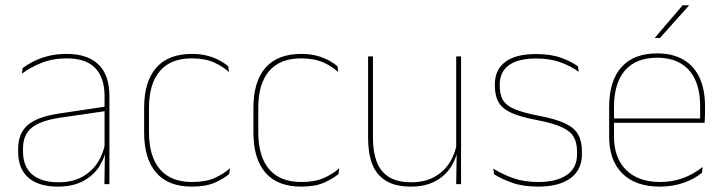

<svg xmlns="http://www.w3.org/2000/svg" viewBox="-20 -700 2752 730"><path d="M396 0H377L379 -128L377.5 -131.5V-292V-334.5Q377.5 -404.5 342.2 -441.2Q307 -478 233.5 -478Q179 -478 136 -460.2Q93 -442.5 63.5 -420L66 -441Q81.5 -453 105.2 -465.5Q129 -478 161.2 -486.5Q193.5 -495 233.5 -495Q275 -495 305.5 -484.2Q336 -473.5 356.2 -453Q376.5 -432.5 386.2 -402.8Q396 -373 396 -335ZM200 9.5Q127.5 9.5 88.2 -24.2Q49 -58 49 -123V-134.5Q49 -192.5 85 -224.2Q121 -256 205.5 -268.5L386.5 -295.5L387 -278.5L209 -252.5Q134 -241.5 100.8 -214.5Q67.5 -187.5 67.5 -135.5V-124Q67.5 -66.5 102.2 -36.8Q137 -7 202.5 -7Q254.5 -7 291.8 -27.2Q329 -47.5 351.5 -82.2Q374 -117 380.5 -160.5L390 -142H384Q380 -102.5 358 -67.8Q336 -33 296.5 -11.8Q257 9.5 200 9.5Z M709.5 9.5Q619.5 9.5 573.8 -43.5Q528 -96.5 528 -196V-290.5Q528 -389.5 573.8 -442.2Q619.5 -495 709.5 -495Q744.5 -495 771 -487.5Q797.5 -480 816.8 -469.2Q836 -458.5 848 -447.5L850.5 -426Q827.5 -447.5 793.2 -462.8Q759 -478 709 -478Q629 -478 587.8 -429.8Q546.5 -381.5 546.5 -290.5V-196.5Q546.5 -105.5 587.8 -56.8Q629 -8 710.5 -8Q762.5 -8 797 -23.8Q831.5 -39.5 854.5 -60.5L851.5 -38.5Q832 -21.5 797.8 -6Q763.5 9.5 709.5 9.5Z M1125 9.5Q1035 9.5 989.2 -43.5Q943.5 -96.5 943.5 -196V-290.5Q943.5 -389.5 989.2 -442.2Q1035 -495 1125 -495Q1160 -495 1186.5 -487.5Q1213 -480 1232.2 -469.2Q1251.5 -458.5 1263.5 -447.5L1266 -426Q1243 -447.5 1208.8 -462.8Q1174.5 -478 1124.5 -478Q1044.5 -478 1003.2 -429.8Q962 -381.5 962 -290.5V-196.5Q962 -105.5 1003.2 -56.8Q1044.5 -8 1126 -8Q1178 -8 1212.5 -23.8Q1247 -39.5 1270 -60.5L1267 -38.5Q1247.5 -21.5 1213.2 -6Q1179 9.5 1125 9.5Z M1379.5 -485.5H1398V-175.5Q1398 -123 1412.2 -85.2Q1426.5 -47.5 1458.5 -27.2Q1490.5 -7 1544 -7Q1594 -7 1630.5 -26.8Q1667 -46.5 1689.2 -81.2Q1711.5 -116 1718 -160.5L1727 -141.5H1721.5Q1717 -101 1695.2 -66.5Q1673.5 -32 1635.2 -11.2Q1597 9.5 1543 9.5Q1483 9.5 1447 -12.8Q1411 -35 1395.2 -76.2Q1379.5 -117.5 1379.5 -174.5ZM1714.5 -485.5H1733V0H1714.5L1716.5 -127H1714.5Z M2026.5 9.5Q1968 9.5 1926.2 -5.5Q1884.5 -20.5 1858.5 -37.5L1855.5 -59Q1890.5 -37 1931.8 -22.5Q1973 -8 2027.5 -8Q2096 -8 2135 -34.8Q2174 -61.5 2174 -113.5V-123.5Q2174 -157 2161.5 -179Q2149 -201 2116.5 -216.2Q2084 -231.5 2023.5 -243Q1962 -254.5 1926.5 -270Q1891 -285.5 1876.2 -310.5Q1861.5 -335.5 1861.5 -374.5V-379.5Q1861.5 -434.5 1900.8 -464.5Q1940 -494.5 2018.5 -494.5Q2074.5 -494.5 2114.2 -480Q2154 -465.5 2177.5 -447.5L2180.5 -427Q2150 -449 2110.8 -463.2Q2071.5 -477.5 2018 -477.5Q1971 -477.5 1940.5 -465.8Q1910 -454 1895 -432Q1880 -410 1880 -379.5V-374.5Q1880 -339.5 1893.2 -318.2Q1906.5 -297 1939 -284Q1971.5 -271 2028 -260Q2092 -248 2127.8 -231.2Q2163.5 -214.5 2178 -188.8Q2192.5 -163 2192.5 -124.5V-113.5Q2192.5 -54 2148.8 -22.2Q2105 9.5 2026.5 9.5Z M2488.5 9.5Q2397 9.5 2346.5 -40.2Q2296 -90 2296 -180.5V-292.5Q2296 -392.5 2342.8 -444.8Q2389.5 -497 2478.5 -497Q2537 -497 2577.8 -473.5Q2618.5 -450 2639.5 -405.2Q2660.5 -360.5 2660.5 -296.5V-279.5Q2660.5 -268.5 2660.2 -257.5Q2660 -246.5 2659 -233H2642Q2642 -250.5 2642 -266.5Q2642 -282.5 2642 -296Q2642 -355.5 2623.2 -396.5Q2604.5 -437.5 2568 -459Q2531.5 -480.5 2478.5 -480.5Q2398.5 -480.5 2356.5 -432.5Q2314.5 -384.5 2314.5 -292.5V-243.5V-239.5V-181Q2314.5 -140 2326.2 -108Q2338 -76 2360.5 -53.8Q2383 -31.5 2415.5 -19.8Q2448 -8 2489 -8Q2536.5 -8 2576.5 -22.8Q2616.5 -37.5 2651.5 -65L2649 -43Q2619.5 -19 2578.5 -4.8Q2537.5 9.5 2488.5 9.5ZM2652.5 -233H2304.5V-249.5H2652.5ZM2469.5 -556 2575.5 -680H2599.5V-679L2489 -555.5H2469.5Z"/></svg>

Font: Anek Malayalam Thin
Style: Regular
Weight: 250
Version: Version 1.003